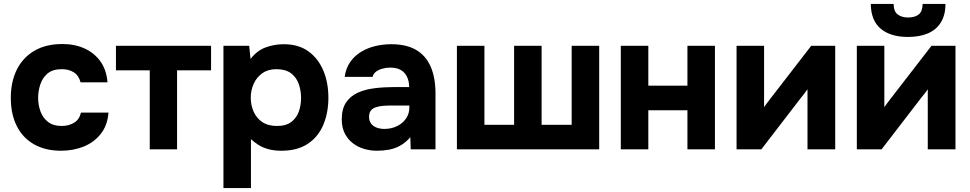

<svg xmlns="http://www.w3.org/2000/svg" viewBox="-20 -760 4937 977"><path d="M291 7Q210 7 152.5 -26Q95 -59 65 -119.5Q35 -180 35 -262Q35 -345 66 -406.5Q97 -468 155.5 -502Q214 -536 297 -536Q361 -536 411 -513Q461 -490 491.5 -447Q522 -404 527 -341H390Q381 -376 355.5 -392Q330 -408 295 -408Q248 -408 222 -386Q196 -364 185 -330Q174 -296 174 -263Q174 -226 186 -193Q198 -160 224.5 -139.5Q251 -119 294 -119Q330 -119 357 -135.5Q384 -152 392 -187H532Q527 -122 493 -79Q459 -36 406.5 -14.5Q354 7 291 7Z M742 0V-402H570V-527H1054V-402H881V0Z M1117 197V-527H1248L1255 -460Q1287 -502 1331 -518.5Q1375 -535 1424 -535Q1499 -535 1549 -499Q1599 -463 1625 -401.5Q1651 -340 1651 -263Q1651 -186 1625 -124.5Q1599 -63 1546 -28Q1493 7 1412 7Q1375 7 1345.5 -1Q1316 -9 1294.5 -23Q1273 -37 1257 -52V197ZM1389 -119Q1436 -119 1463 -140Q1490 -161 1501 -193.5Q1512 -226 1512 -261Q1512 -299 1500 -333Q1488 -367 1460.5 -387.5Q1433 -408 1386 -408Q1344 -408 1315 -387.5Q1286 -367 1271 -334Q1256 -301 1256 -263Q1256 -225 1270.5 -192Q1285 -159 1314.5 -139Q1344 -119 1389 -119Z M1898 7Q1864 7 1832 -2.5Q1800 -12 1774.5 -32Q1749 -52 1734 -82Q1719 -112 1719 -152Q1719 -206 1741 -238.5Q1763 -271 1800 -288Q1837 -305 1885.5 -311Q1934 -317 1986 -317H2062Q2062 -346 2051.5 -368.5Q2041 -391 2020 -403.5Q1999 -416 1966 -416Q1945 -416 1925.5 -410.5Q1906 -405 1893 -395Q1880 -385 1876 -369H1734Q1740 -413 1762 -444.5Q1784 -476 1817 -496Q1850 -516 1889.5 -525.5Q1929 -535 1971 -535Q2048 -535 2097.5 -506Q2147 -477 2171.5 -421Q2196 -365 2196 -284V0H2070L2068 -62Q2045 -35 2017.5 -19.5Q1990 -4 1960 1.5Q1930 7 1898 7ZM1936 -104Q1972 -104 2001 -118.5Q2030 -133 2046.5 -157.5Q2063 -182 2063 -212V-223H1967Q1945 -223 1925.5 -221Q1906 -219 1890.5 -213.5Q1875 -208 1866.5 -196.5Q1858 -185 1858 -166Q1858 -145 1868.5 -131Q1879 -117 1897 -110.5Q1915 -104 1936 -104Z M2305 0V-527H2445V-125H2596V-527H2736V-125H2889V-527H3029V0Z M3139 0V-527H3279V-324H3478V-527H3618V0H3478V-199H3279V0Z M3728 0V-527H3868V-215Q3875 -225 3883 -235.5Q3891 -246 3897 -254L4108 -527H4230V0H4089V-306Q4082 -295 4073.5 -284.5Q4065 -274 4057 -264L3854 0Z M4340 0V-527H4480V-215Q4487 -225 4495 -235.5Q4503 -246 4509 -254L4720 -527H4842V0H4701V-306Q4694 -295 4685.5 -284.5Q4677 -274 4669 -264L4466 0ZM4600 -572Q4512 -572 4462 -613.5Q4412 -655 4411 -740H4527Q4528 -701 4548.5 -686Q4569 -671 4601 -671Q4635 -671 4654.5 -686Q4674 -701 4675 -740H4791Q4791 -684 4768 -646.5Q4745 -609 4702.5 -590.5Q4660 -572 4600 -572Z"/></svg>

Font: Onest
Style: Bold
Weight: 700
Designer: Dmitri Voloshin, Andrey Kudryavtsev
Foundry: Dmitri Voloshin, Andrey Kudryavtsev
Version: Version 1.000;gftools[0.9.33]